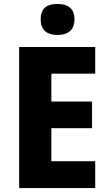

<svg xmlns="http://www.w3.org/2000/svg" viewBox="-20 -952 552 972"><path d="M271 -932C220 -932 186 -912 186 -854C186 -797 221 -775 271 -775C321 -775 357 -797 357 -854C357 -911 322 -932 271 -932ZM462 0V-136H240V-303H446V-438H240V-579H462V-714H77V0Z"/></svg>

Font: Noto Sans Sinhala UI SemiCondensed ExtraBold
Style: Regular
Weight: 800
Width: 4
Designer: Jelle Bosma - Monotype Design Team
Foundry: Monotype Imaging Inc.
Version: Version 2.006